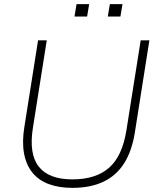

<svg xmlns="http://www.w3.org/2000/svg" viewBox="-20 -900 760 928"><path d="M330 8Q264 8 215 -10.5Q166 -29 136 -66.5Q106 -104 96 -159.5Q86 -215 98 -288L164 -705H206L139 -282Q119 -156 167.5 -94.5Q216 -33 330 -33Q443 -33 507 -89Q571 -145 591 -270L660 -705H702L632 -261Q618 -171 580.5 -111.5Q543 -52 480.5 -22Q418 8 330 8ZM501 -820 511 -880H572L562 -820ZM340 -820 350 -880H411L401 -820Z"/></svg>

Font: Nunito Sans 12pt ExtraLight 12pt ExtraLight
Style: Italic
Weight: 250
Italic angle: -9°
Version: Version 3.101;gftools[0.9.27]